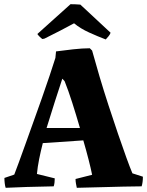

<svg xmlns="http://www.w3.org/2000/svg" viewBox="-20 -888 701 915"><path d="M7 7Q4 -2 2.5 -15Q1 -28 1 -40L48 -56Q55 -74 69 -112Q83 -150 101 -200.5Q119 -251 139.5 -308Q160 -365 180 -421.5Q200 -478 216.5 -527.5Q233 -577 244 -612L247 -643Q283 -648 328.5 -653Q374 -658 408 -658L419 -647Q434 -592 454 -524.5Q474 -457 497 -386.5Q520 -316 542 -251.5Q564 -187 582 -137.5Q600 -88 611 -62L661 -46Q661 -19 655 0Q565 1 484 3.5Q403 6 346 7Q344 -2 342 -13Q340 -24 340 -35L419 -55Q413 -85 402 -128Q391 -171 377 -219L184 -206Q174 -167 166.5 -129.5Q159 -92 156 -59L241 -38Q241 -16 236 0Q167 1 108.5 3Q50 5 7 7ZM202 -278H361Q343 -340 324 -399.5Q305 -459 288 -501L277 -513Q262 -467 241.5 -404Q221 -341 202 -278ZM484 -700Q447 -714 405 -733Q363 -752 333 -777Q306 -762 269 -743Q232 -724 192 -704L182 -702Q176 -706 168.5 -713.5Q161 -721 158 -726L316 -868Q327 -868 339 -867.5Q351 -867 363 -866L507 -732Q505 -725 497.5 -715.5Q490 -706 484 -700Z"/></svg>

Font: Labrada
Style: Bold
Weight: 700
Designer: Mercedes Jáuregui
Foundry: Omnibus-Type Team
Version: Version 1.000; ttfautohint (v1.8.4.7-5d5b)